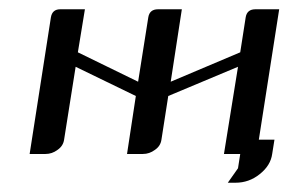

<svg xmlns="http://www.w3.org/2000/svg" viewBox="-20 -332 624 414"><path d="M43.9 0 89.8 -294.9Q92.8 -312 109.9 -312H163.1L147.9 -219.2L277.8 -155.8L299.8 -294.9Q302.7 -312 320.8 -312H372.1L348.1 -155.8L498 -219.2L509.8 -294.9Q512.7 -312 530.8 -312H582L538.1 -30.8H571.8L566.9 0Q563.5 24.9 540 43.5Q517.1 62 487.8 62H471.2L493.2 30.8L498 0H462.9L493.2 -188L342.8 -125L328.1 -30.8Q326.2 -17.1 314 -8.8Q302.2 0 288.1 0H253.9L272.9 -125L143.1 -188L118.2 -30.8Q116.2 -17.1 104 -8.8Q92.3 0 78.1 0Z"/></svg>

Font: Hhenum
Style: Italic
Weight: 400
Designer: T. Christopher White
Version: Version 1.0